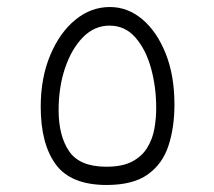

<svg xmlns="http://www.w3.org/2000/svg" viewBox="-20 -525 611 547"><path d="M284 2Q182 2 139 -56.5Q96 -115 96 -221Q96 -303 123 -367.5Q150 -432 194.5 -468.5Q239 -505 293 -505Q344 -505 385.5 -470Q427 -435 452 -372.5Q477 -310 477 -227Q477 -162 460 -110Q443 -58 401 -28Q359 2 284 2ZM283 -50Q329 -50 357 -65Q385 -80 400 -105Q415 -130 420 -159Q425 -188 425 -217Q425 -278 410 -331.5Q395 -385 365.5 -418.5Q336 -452 292 -452Q249 -452 216.5 -419Q184 -386 165.5 -331.5Q147 -277 147 -211Q147 -138 177 -94Q207 -50 283 -50Z"/></svg>

Font: Noto Sans Arabic Light
Style: Regular
Weight: 300
Designer: Monotype Design Team, Nadine Chahine, Nizar Qandah and Khaled Hosny
Foundry: Monotype Imaging Inc.
Version: Version 2.012; ttfautohint (v1.8.4.7-5d5b)